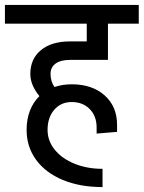

<svg xmlns="http://www.w3.org/2000/svg" viewBox="-55 -658 583 779"><path d="M229 -415Q191 -415 170.5 -400Q150 -385 150 -358Q150 -328 166 -305Q199 -316 236 -316Q319 -316 369.5 -271Q420 -226 420 -151V-123L337 -116V-141Q337 -187 309 -215.5Q281 -244 236 -244Q192 -244 165 -212.5Q138 -181 138 -131Q138 -86 167.5 -50Q197 -14 248 6.5Q299 27 361 27V101Q269 101 199.5 72Q130 43 91.5 -9.5Q53 -62 53 -131V-132Q53 -174 66.5 -209Q80 -244 105 -268Q68 -313 68 -358Q68 -419 111 -454.5Q154 -490 229 -490H297V-562H-35V-638H508V-562H383V-415Z"/></svg>

Font: Akshar
Style: Regular
Weight: 400
Designer: Tall Chai
Foundry: Tall Chai
Version: Version 1.000